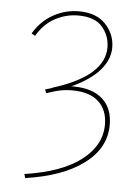

<svg xmlns="http://www.w3.org/2000/svg" viewBox="-47 -448 488 680"><g transform="rotate(5 196.5 -107.5)"><path d="M350 -19Q350 64 275 120Q200 176 68 195L64 181Q197 161 265 108Q333 55 333 -18Q333 -70 301 -99.5Q269 -129 206 -129Q177 -129 148 -121L116 -111L111 -124L132 -130Q139 -134 151 -137Q318 -193 318 -291Q318 -332 291.5 -363.5Q265 -395 205 -395Q163 -395 124 -374.5Q85 -354 59 -310L46 -317Q73 -363 116 -386.5Q159 -410 206 -410Q269 -410 302 -374.5Q335 -339 335 -292Q335 -250 302.5 -212Q270 -174 203 -143H210Q277 -143 313.5 -110.5Q350 -78 350 -19Z"/></g></svg>

Font: Ysabeau Thin
Style: Regular
Weight: 200
Designer: Christian Thalmann (Catharsis Fonts)
Version: Version 0.003